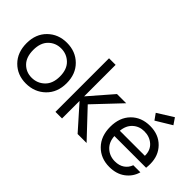

<svg xmlns="http://www.w3.org/2000/svg" viewBox="-50 -1327 1875 1875"><g transform="rotate(45 887.5 -389.5)"><path d="M597 -275Q597 -147 516.5 -69Q436 9 316 9Q198 9 120.5 -69Q43 -147 43 -275Q43 -402 122 -479.5Q201 -557 320 -557Q440 -557 518.5 -479.5Q597 -402 597 -275ZM136 -275Q136 -176 188 -123.5Q240 -71 316 -71Q394 -71 449 -124Q504 -177 504 -275Q504 -373 450 -425.5Q396 -478 319 -478Q242 -478 189 -425.5Q136 -373 136 -275Z M717 0V-740H808V-305L1019 -548H1146L888 -275L1147 0H1023L808 -242V0Z M1465 -480Q1396 -480 1347.5 -436Q1299 -392 1292 -314H1638Q1639 -391 1589 -435.5Q1539 -480 1465 -480ZM1721 -169Q1699 -90 1633 -40.5Q1567 9 1469 9Q1350 9 1274 -68.5Q1198 -146 1198 -275Q1198 -404 1273 -480.5Q1348 -557 1469 -557Q1587 -557 1659.5 -483Q1732 -409 1732 -295Q1732 -268 1729 -240H1291Q1296 -159 1346.5 -113.5Q1397 -68 1469 -68Q1528 -68 1567.5 -95.5Q1607 -123 1623 -169ZM1579 -788 1624 -722 1461 -623 1416 -686Z"/></g></svg>

Font: SVN-Poppins
Style: Regular
Weight: 400
Designer: Ninad Kale (Devanagari), Jonny Pinhorn (Latin)
Foundry: Indian Type Foundry
Version: Version 3.002 2017